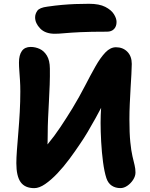

<svg xmlns="http://www.w3.org/2000/svg" viewBox="-20 -960 774 994"><path d="M157.6 14Q109 14 86.8 -17.2Q64.6 -48.4 64.6 -115.6Q64.6 -141.6 67.6 -182.9Q70.6 -224.2 74.9 -274.4Q79.2 -324.6 82.2 -379.1Q85.2 -433.6 85.2 -486.2Q85.2 -516.8 83.5 -543.7Q81.8 -570.6 80 -593.8Q78.2 -617 78.2 -636Q78.2 -674.8 93.2 -695.9Q108.2 -717 138.8 -717Q163 -717 185.5 -706.7Q208 -696.4 222.9 -671.8Q237.8 -647.2 238.2 -605Q238.8 -565.2 237.3 -521.8Q235.8 -478.4 233.3 -434.2Q230.8 -390 228.9 -347.1Q227 -304.2 227 -266.2Q227 -221.2 224.7 -189.2Q222.4 -157.2 220.1 -131.9Q217.8 -106.6 217.8 -81L157.2 -144Q194.4 -174.4 227.9 -214.7Q261.4 -255 292.8 -302.1Q324.2 -349.2 354.8 -399Q390.8 -458.6 419.7 -514.8Q448.6 -571 474.3 -616.4Q500 -661.8 525.7 -688.6Q551.4 -715.4 580.4 -715.4Q616.4 -715.4 639.3 -692.1Q662.2 -668.8 662.2 -629Q662.2 -609.4 660.3 -576.9Q658.4 -544.4 656.1 -504.8Q653.8 -465.2 651.9 -423.3Q650 -381.4 650 -342Q650 -270.4 654.6 -224.8Q659.2 -179.2 665.7 -151.4Q672.2 -123.6 676.8 -104.9Q681.4 -86.2 681.4 -66.8Q681.4 -48.2 669.3 -29.4Q657.2 -10.6 639.4 1.6Q621.6 13.8 603.8 13.8Q577.6 13.8 558.6 1.2Q539.6 -11.4 530.8 -37.6Q520 -71 513.4 -121.1Q506.8 -171.2 503.8 -225.8Q500.8 -280.4 500.8 -324.4Q500.8 -363 503.6 -404.1Q506.4 -445.2 510.2 -482.9Q514 -520.6 518 -550.3Q522 -580 525.4 -594.8L579 -559.4Q567.2 -531 551.1 -496.1Q535 -461.2 515.4 -423.9Q495.8 -386.6 475.3 -349.3Q454.8 -312 434.4 -277.7Q414 -243.4 395.2 -216.2Q369.8 -178 339.6 -137.2Q309.4 -96.4 277.1 -62.4Q244.8 -28.4 214 -7.2Q183.2 14 157.6 14ZM263.6 -785.2Q214.6 -785.2 188.2 -812.4Q161.8 -839.6 161.8 -870.2Q161.8 -887.8 173.1 -904.1Q184.4 -920.4 225 -925.6Q266.4 -931.6 300.3 -934.6Q334.2 -937.6 368 -939Q401.8 -940.4 441 -940.4Q493.8 -940.4 525 -924.4Q556.2 -908.4 569.8 -886.5Q583.4 -864.6 583.4 -846.4Q583.4 -823.2 570.3 -809.6Q557.2 -796 534 -796Q449 -796 396.7 -793.5Q344.4 -791 313.8 -788.1Q283.2 -785.2 263.6 -785.2Z"/></svg>

Font: Shantell Sans Light
Style: Regular
Weight: 300
Designer: Stephen Nixon, Anya Danilova, Shantell Martin
Foundry: Arrow Type
Version: Version 1.011;[c5ecc13dd]